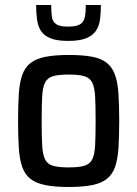

<svg xmlns="http://www.w3.org/2000/svg" viewBox="-20 -737 546 765"><path d="M254 8Q198 8 160.5 0.5Q123 -7 101 -24.5Q79 -42 68.5 -72Q58 -102 55 -147Q52 -192 52 -255Q52 -319 55 -363.5Q58 -408 68.5 -438Q79 -468 101 -485.5Q123 -503 160.5 -510.5Q198 -518 254 -518Q310 -518 347 -511Q384 -504 406 -486Q428 -468 438.5 -438Q449 -408 452 -363.5Q455 -319 455 -255Q455 -192 452 -147Q449 -102 438.5 -72Q428 -42 406 -24.5Q384 -7 347 0.5Q310 8 254 8ZM253 -70Q294 -70 316 -76.5Q338 -83 347.5 -102Q357 -121 359 -158Q361 -195 361 -255Q361 -316 359 -352.5Q357 -389 347.5 -408Q338 -427 315.5 -433.5Q293 -440 253 -440Q214 -440 191.5 -433.5Q169 -427 159.5 -408Q150 -389 148 -352.5Q146 -316 146 -255Q146 -195 148 -158Q150 -121 159.5 -102Q169 -83 191 -76.5Q213 -70 253 -70ZM252 -574Q207 -574 181 -584.5Q155 -595 143 -614Q131 -633 127.5 -659.5Q124 -686 124 -717H184Q184 -688 187 -669Q190 -650 204 -640.5Q218 -631 251 -631Q285 -631 299.5 -640.5Q314 -650 318 -669Q322 -688 322 -717H382Q382 -686 378.5 -659.5Q375 -633 362 -614Q349 -595 323 -584.5Q297 -574 252 -574Z"/></svg>

Font: Saira SemiCondensed Medium
Style: Regular
Weight: 500
Width: 4
Designer: Hector Gatti with collaboration of the Omnibus-Type team
Foundry: Omnibus-Type
Version: Version 1.101